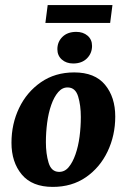

<svg xmlns="http://www.w3.org/2000/svg" viewBox="-20 -720 497 753"><path d="M187 13Q106 13 65.5 -35.5Q25 -84 25 -160Q25 -234 55 -296.5Q85 -359 140.5 -397.5Q196 -436 271 -436Q352 -436 392 -387.5Q432 -339 432 -263Q432 -189 402 -126Q372 -63 317 -25Q262 13 187 13ZM210 -46Q233 -45 249 -64Q265 -83 276 -114.5Q287 -146 292 -184Q297 -222 297 -261Q297 -307 286.5 -341.5Q276 -376 247 -377Q225 -378 208.5 -359Q192 -340 181 -308.5Q170 -277 165 -239Q160 -201 160 -162Q160 -117 170.5 -82Q181 -47 210 -46ZM158 -630 167 -700H421L412 -630ZM267 -471Q240 -471 222.5 -486.5Q205 -502 205 -527Q205 -556 225 -575.5Q245 -595 279 -595Q306 -595 323.5 -580Q341 -565 341 -540Q341 -511 321 -491Q301 -471 267 -471Z"/></svg>

Font: Rasa
Style: Bold Italic
Weight: 700
Italic angle: -7.10001°
Designer: Anna Giedrys (Yrsa+Rasa design), David Brezina (Yrsa art-direction, Rasa art-direction, design)
Foundry: Rosetta Type Foundry
Version: Version 2.004